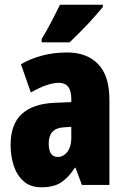

<svg xmlns="http://www.w3.org/2000/svg" viewBox="-20 -837 534 816"><path d="M266 -614Q349 -614 397 -564.5Q445 -515 445 -414V-51H328L301 -124H298Q271 -82 239.5 -61.5Q208 -41 156 -41Q109 -41 80 -67Q51 -93 38 -134Q25 -175 25 -220Q25 -309 72.5 -352.5Q120 -396 211 -400L283 -403V-417Q283 -485 230 -485Q183 -485 111 -444L69 -564Q110 -588 159.5 -601Q209 -614 266 -614ZM253 -296Q187 -293 187 -227Q187 -170 226 -170Q250 -170 266.5 -192Q283 -214 283 -249V-298ZM417 -807Q403 -790 379.5 -763.5Q356 -737 328.5 -709Q301 -681 276 -657H157V-671Q181 -711 200 -747.5Q219 -784 235 -817H417Z"/></svg>

Font: Noto Sans Tamil UI ExtraCondensed Black
Style: Regular
Weight: 900
Width: 2
Designer: Jelle Bosma - Monotype Design Team
Foundry: Monotype Imaging Inc.
Version: Version 2.004; ttfautohint (v1.8.4.7-5d5b)